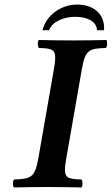

<svg xmlns="http://www.w3.org/2000/svg" viewBox="-20 -823 492 845"><path d="M167 -690H196C210 -729 262 -749 311 -749C364 -749 405 -729 407 -690H438V-701C438 -764 389 -803 319 -803C254 -803 185 -761 167 -690ZM271 -122 341 -523C356 -606 375 -609 446 -612C453 -618 453 -641 448 -647C399 -646 358 -645 301 -645C242 -645 201 -646 151 -647C144 -641 146 -618 151 -612C204.9 -609.7 223 -608 223 -567C223 -555.5 221.2 -541.1 218 -523L148 -122C133 -39 113 -36 42 -33C35 -27 36 -4 41 2C90 1 131 0 188 0C247 0 288 1 338 2C345 -4 344 -27 339 -33C285.5 -35.3 265.8 -37 265.8 -77C265.8 -88.6 267.7 -103.3 271 -122Z"/></svg>

Font: Linux Libertine O
Style: Bold Italic
Weight: 700
Italic angle: -11.5°
Designer: Philipp H. Poll
Foundry: Philipp H. Poll
Version: Version 4.1.0